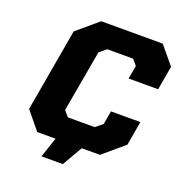

<svg xmlns="http://www.w3.org/2000/svg" viewBox="-150 -867 1064 1123"><g transform="rotate(20 382.0 -306.0)"><path d="M231 125 273 0H159L68 -111L158 -626L289 -737H672L764 -626L738 -477H554L569 -560L539 -595H378L336 -560L268 -177L298 -142H465L508 -177L523 -261H706L680 -111L549 0H436L364 125Z"/></g></svg>

Font: Tomorrow
Style: Bold Italic
Weight: 700
Italic angle: -10°
Designer: Tony de Marco, Monica Rizzolli
Foundry: Just in Type
Version: Version 2.002